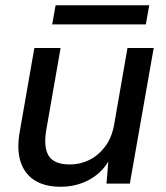

<svg xmlns="http://www.w3.org/2000/svg" viewBox="-20 -700 631 732"><path d="M211 12Q151 12 112 -12.5Q73 -37 58 -85Q43 -133 56 -202L111 -517H211L157 -208Q145 -141 165 -107Q185 -73 247 -73Q286 -73 321 -90.5Q356 -108 381 -141.5Q406 -175 415 -224L466 -517H566L475 0H386L393 -84Q365 -38 317 -13Q269 12 211 12ZM179 -607 192 -680H549L536 -607Z"/></svg>

Font: DM Sans 11pt Medium
Style: Italic
Weight: 500
Italic angle: -10°
Version: Version 4.004;gftools[0.9.30]